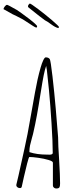

<svg xmlns="http://www.w3.org/2000/svg" viewBox="-33 -1078 444 1098"><path d="M137.7 -1057.6Q135.7 -1057.6 131.3 -1052.2Q127 -1046.9 127 -1042.5Q127 -1036.1 133.3 -1032.7Q205.1 -975.1 224.1 -961.9Q235.4 -957 258.8 -939.5Q283.7 -920.9 300.3 -917.5L304.7 -922.9Q303.2 -929.2 264.4 -962.4Q225.6 -995.6 184.3 -1026.6Q143.1 -1057.6 137.7 -1057.6ZM63.5 -1021Q12.2 -1050.3 7.3 -1050.3Q2 -1050.3 -4.9 -1042Q-11.7 -1033.7 -13.2 -1025.9L39.1 -996.6Q55.2 -989.7 92.8 -969.7Q94.2 -969.2 106 -961.9L117.2 -954.6Q134.3 -942.9 153.3 -931.2Q169.9 -920.4 173.8 -920.4Q179.2 -920.4 179.2 -927.7Q179.2 -935.1 131.8 -971.7Q80.1 -1010.7 63.5 -1021ZM288.6 0Q304.2 0 307.6 -8.3Q310.5 -14.6 310.5 -27.8V-32.2Q310.5 -71.3 305.2 -162.6Q299.3 -250 299.3 -293L285.6 -459Q277.8 -548.8 267.3 -640.1Q256.8 -731.4 251.5 -740.2Q244.1 -750 228.5 -750Q222.2 -750 214.4 -733.4Q206.1 -715.8 199.7 -692.9Q189.9 -659.2 181.6 -622.1Q170.4 -571.3 145.5 -428.2Q122.6 -294.9 107.4 -230L92.8 -164.1L72.3 -71.8L60.5 -22V-20.5Q60.1 -20 60.1 -19Q60.1 -12.2 66.4 -7.3Q72.8 -2.4 80.6 -2.4Q89.4 -2.4 91.3 -9.8Q94.2 -24.9 104 -67.4Q113.8 -109.9 122.1 -142.6Q131.8 -180.2 134.8 -180.2Q153.3 -180.2 186.3 -175.5Q219.2 -170.9 244.4 -163.3Q269.5 -155.8 269.5 -147.9V-17.1Q269.5 -9.8 275.4 -4.9Q281.2 0 288.6 0ZM149.9 -290Q156.7 -313 158.7 -324.2Q176.8 -400.9 199.7 -547.9Q210 -613.3 216.6 -646Q223.1 -678.7 231 -701.2Q231 -696.3 232.9 -689L234.9 -678.2Q243.2 -605 247.1 -562Q254.9 -480 261.7 -372.6Q268.6 -265.1 268.6 -203.1Q268.6 -193.4 249 -193.4Q245.1 -193.4 242.2 -193.8H236.3Q177.7 -193.8 135.3 -208V-213.9Q135.3 -229 138.9 -246.8Q142.6 -264.6 149.9 -290Z"/></svg>

Font: Amatica SC
Style: Regular
Weight: 400
Designer: Vernon Adams, Ben Nathan
Foundry: newtypography
Version: Version 2.001